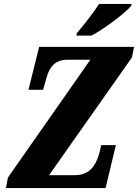

<svg xmlns="http://www.w3.org/2000/svg" viewBox="-20 -951 698 971"><path d="M366 -771H443C509 -806 617 -888 643 -921L646 -931H481C453 -887 402 -822 369 -784ZM10 0H514L566 -217H492L484 -183C461 -93 417 -65 358 -65H228L647 -660L658 -714H178L124 -497H198L216 -560C235 -628 273 -649 322 -649H437L20 -53Z"/></svg>

Font: Noto Serif ExtraCondensed Black
Style: Italic
Weight: 900
Width: 2
Italic angle: -12°
Designer: Monotype Design Team
Foundry: Monotype Imaging Inc.
Version: Version 2.014